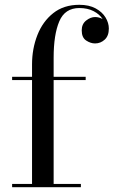

<svg xmlns="http://www.w3.org/2000/svg" viewBox="-20 -780 474 800"><path d="M30.5 -13.5H113.5V-446.5H30.5V-460H113.5V-511.5Q113.5 -577 135.8 -633.8Q158 -690.5 201.8 -725.2Q245.5 -760 310.5 -760Q351 -760 378.5 -745Q406 -730 419.8 -707.2Q433.5 -684.5 433.5 -661Q433.5 -630.5 416.2 -614.8Q399 -599 376 -599Q357.5 -599 339 -611.2Q320.5 -623.5 320.5 -653.5Q320.5 -680 339 -694.5Q357.5 -709 376 -709Q393 -709 407.5 -700.5Q395 -720.5 370 -733.5Q345 -746.5 310.5 -746.5Q250.5 -746.5 227 -691Q203.5 -635.5 203.5 -540V-460H337V-446.5H203.5V-13.5H317V0H30.5Z"/></svg>

Font: Bodoni* 16
Style: Regular
Weight: 400
Version: Version 2.2